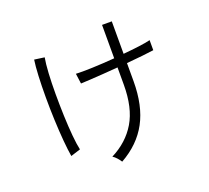

<svg xmlns="http://www.w3.org/2000/svg" viewBox="-136 -953 1272 1167"><g transform="rotate(-20 500.0 -369.5)"><path d="M464 42Q456 29 443.5 15Q431 1 418 -7Q523 -60 578 -152.5Q633 -245 633 -394V-506Q583 -502 535.5 -498.5Q488 -495 450.5 -493Q413 -491 391 -490L382 -556Q420 -554 489 -556.5Q558 -559 633 -565V-781H696V-571Q751 -576 798 -582Q845 -588 873 -595V-530Q847 -526 799.5 -521Q752 -516 696 -511V-394Q696 -236 639 -130Q582 -24 464 42ZM185 -96Q178 -137 172.5 -200Q167 -263 164 -337Q161 -411 161 -484.5Q161 -558 164 -621Q167 -684 173 -724L238 -715Q231 -677 227.5 -616Q224 -555 224 -483.5Q224 -412 226.5 -341Q229 -270 234.5 -210.5Q240 -151 248 -116Z"/></g></svg>

Font: Zen Kaku Gothic New
Style: Regular
Weight: 400
Designer: Yoshimichi Ohira
Foundry: Positype
Version: Version 1.001